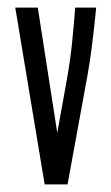

<svg xmlns="http://www.w3.org/2000/svg" viewBox="-20 -483 290 503"><path d="M97 0 20 -463H79L130 -135L154 -268Q164 -323 169 -373Q174 -423 177 -463H232Q228 -421 221.5 -368Q215 -315 204 -257L157 0Z"/></svg>

Font: Inconsolata UltraCondensed SemiBold
Style: Regular
Weight: 600
Width: 1
Monospace: yes
Designer: Raph Levien, Cyreal, Brenton Simpson
Foundry: Raph Levien, Cyreal, Google
Version: Version 3.001; ttfautohint (v1.8.2.53-6de2)